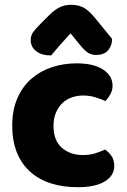

<svg xmlns="http://www.w3.org/2000/svg" viewBox="-20 -765 529 800"><path d="M326 -367Q301 -367 278.5 -359Q256 -351 239.5 -335Q223 -319 213 -295.5Q203 -272 203 -241Q203 -179 238 -149Q273 -119 325 -119Q355 -119 378 -126.5Q401 -134 418 -142Q437 -128 446.5 -112Q456 -96 456 -73Q456 -33 416.5 -9Q377 15 304 15Q241 15 190.5 -1.5Q140 -18 104.5 -50.5Q69 -83 50 -130.5Q31 -178 31 -241Q31 -307 52.5 -356Q74 -405 111 -437Q148 -469 196.5 -485Q245 -501 299 -501Q371 -501 410 -475Q449 -449 449 -408Q449 -389 440 -372.5Q431 -356 419 -344Q402 -352 378 -359.5Q354 -367 326 -367ZM274 -626Q261 -611 250.5 -600Q240 -589 231 -578.5Q222 -568 213 -557.5Q204 -547 193 -534Q154 -534 131 -551.5Q108 -569 108 -598Q108 -618 119 -632.5Q130 -647 152 -669L186 -703Q205 -722 226.5 -733.5Q248 -745 277 -745Q303 -745 325 -735Q347 -725 376 -690L447 -603Q447 -575 430.5 -555.5Q414 -536 380 -536Q360 -536 345 -546.5Q330 -557 314 -577Z"/></svg>

Font: Baloo Da 2 ExtraBold
Style: Regular
Weight: 800
Designer: Noopur Datye, Sulekha Rajkumar and Ek Type
Foundry: Ek Type
Version: Version 1.640;hotconv 1.0.111;makeotfexe 2.5.65597; ttfautoh